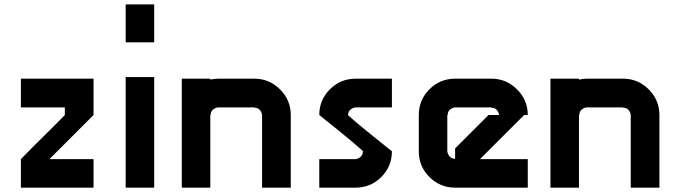

<svg xmlns="http://www.w3.org/2000/svg" viewBox="-20 -861 3107 881"><path d="M409.2 0H75.8V-130.8Q100 -155.8 127.9 -183.8Q155.8 -211.7 189.6 -245Q223.3 -278.3 242.5 -297.5L277.5 -333.3V-368.3H75.8V-500H409.2V-333.3L206.7 -130.8H409.2Z M556.7 -666.7V-840.8H687.5V-666.7ZM687.5 -507.5V0H556.7V-507.5Z M945 0H814.2V-500H945V-495.8Q962.5 -500 980.8 -500H1147.5Q1215.8 -500 1265 -450.8Q1314.2 -401.7 1314.2 -333.3V0H1182.5V-333.3Q1180.8 -346.7 1172.1 -356.7Q1163.3 -366.7 1147.5 -366.7V-368.3H980.8Q967.5 -366.7 957.1 -357.9Q946.7 -349.2 946.7 -333.3H945Z M1611.7 -130.8Q1625 -132.5 1635 -141.7Q1645 -150.8 1645 -166.7H1646.7Q1608.3 -201.7 1532.1 -263.3Q1455.8 -325 1445 -333.3Q1445 -402.5 1493.8 -451.2Q1542.5 -500 1611.7 -500H1778.3V-368.3H1611.7Q1598.3 -366.7 1587.9 -357.9Q1577.5 -349.2 1577.5 -333.3H1575.8Q1614.2 -298.3 1691.2 -236.7Q1768.3 -175 1778.3 -166.7Q1778.3 -97.5 1729.6 -48.8Q1680.8 0 1611.7 0H1445V-130.8Z M2182.5 -130.8H2401.7V0H2068.3Q1999.2 0 1950.4 -48.8Q1901.7 -97.5 1901.7 -166.7V-333.3Q1901.7 -402.5 1950.4 -451.2Q1999.2 -500 2068.3 -500H2235Q2303.3 -500 2352.5 -450.8Q2401.7 -401.7 2401.7 -333.3H2385L2218.3 -166.7ZM2068.3 -132.5V-180L2221.7 -333.3H2270Q2268.3 -346.7 2259.6 -356.7Q2250.8 -366.7 2235 -366.7V-368.3H2068.3Q2055 -366.7 2044.6 -357.9Q2034.2 -349.2 2034.2 -333.3H2032.5V-166.7Q2034.2 -153.3 2043.3 -142.9Q2052.5 -132.5 2068.3 -132.5Z M2636.7 0H2505.8V-500H2636.7V-495.8Q2654.2 -500 2672.5 -500H2839.2Q2907.5 -500 2956.7 -450.8Q3005.8 -401.7 3005.8 -333.3V0H2874.2V-333.3Q2872.5 -346.7 2863.8 -356.7Q2855 -366.7 2839.2 -366.7V-368.3H2672.5Q2659.2 -366.7 2648.8 -357.9Q2638.3 -349.2 2638.3 -333.3H2636.7Z"/></svg>

Font: 0xA000-Squareish
Style: Squareish-Bold
Weight: 700
Version: Version 0.1